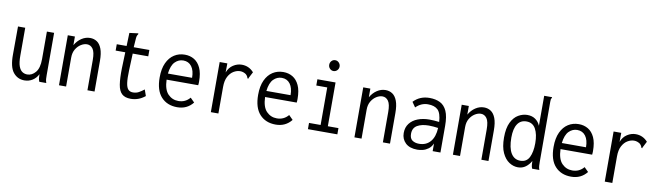

<svg xmlns="http://www.w3.org/2000/svg" viewBox="-37 -1191 5925 1728"><g transform="rotate(10 2925.0 -327.0)"><path d="M199 11Q136 11 96.5 -38Q57 -87 58 -202L59 -457H125V-202Q125 -140 137 -106.5Q149 -73 169.5 -59.5Q190 -46 215 -46Q258 -46 290.5 -84.5Q323 -123 323 -205V-457H389V-71Q389 -53 390 -35.5Q391 -18 398 0H334Q327 -17 325.5 -34Q324 -51 324 -68Q306 -31 273 -10Q240 11 199 11Z M514 0V-457H579V-378Q603 -420 639.5 -444Q676 -468 717 -468Q752 -468 779.5 -450Q807 -432 823 -390.5Q839 -349 839 -279V0H774V-277Q774 -349 753 -378Q732 -407 699 -407Q672 -407 644 -389.5Q616 -372 597.5 -340.5Q579 -309 579 -265V0Z M1170 8Q1117 8 1089 -18Q1061 -44 1052 -100.5Q1043 -157 1045 -248L1050 -396H962V-454H1052L1056 -574L1126 -583L1136 -584L1137 -577Q1132 -570 1128.5 -563Q1125 -556 1123 -539L1117 -454H1260V-396H1118L1112 -243Q1109 -168 1115 -126.5Q1121 -85 1137 -68.5Q1153 -52 1180 -52Q1210 -52 1233.5 -65Q1257 -78 1281 -97L1301 -40Q1270 -15 1237.5 -3.5Q1205 8 1170 8Z M1595 10Q1503 10 1448.5 -49.5Q1394 -109 1394 -227Q1394 -307 1419 -360.5Q1444 -414 1486.5 -441Q1529 -468 1583 -468Q1631 -468 1668.5 -445.5Q1706 -423 1728 -375.5Q1750 -328 1750 -251Q1750 -242 1749.5 -234.5Q1749 -227 1748 -218H1459Q1462 -127 1501 -87Q1540 -47 1596 -47Q1660 -47 1701 -96L1739 -58Q1685 10 1595 10ZM1461 -274H1682Q1682 -340 1654.5 -377Q1627 -414 1578 -414Q1535 -414 1502.5 -381.5Q1470 -349 1461 -274Z M1902 -457H1972L1971 -374Q1988 -420 2025 -444Q2062 -468 2103 -468Q2169 -468 2213 -418L2184 -362L2181 -353L2174 -356Q2171 -364 2167.5 -372Q2164 -380 2152 -391Q2127 -408 2099 -408Q2069 -408 2039.5 -390.5Q2010 -373 1990.5 -336.5Q1971 -300 1971 -242V1H1902Z M2495 10Q2403 10 2348.5 -49.5Q2294 -109 2294 -227Q2294 -307 2319 -360.5Q2344 -414 2386.5 -441Q2429 -468 2483 -468Q2531 -468 2568.5 -445.5Q2606 -423 2628 -375.5Q2650 -328 2650 -251Q2650 -242 2649.5 -234.5Q2649 -227 2648 -218H2359Q2362 -127 2401 -87Q2440 -47 2496 -47Q2560 -47 2601 -96L2639 -58Q2585 10 2495 10ZM2361 -274H2582Q2582 -340 2554.5 -377Q2527 -414 2478 -414Q2435 -414 2402.5 -381.5Q2370 -349 2361 -274Z M2789 0V-57H2895V-400H2795V-457H2961V-57H3058V0ZM2924 -555Q2905 -555 2891 -569.5Q2877 -584 2877 -604Q2877 -625 2890.5 -639.5Q2904 -654 2924 -654Q2944 -654 2958 -639Q2972 -624 2972 -604Q2972 -584 2958 -569.5Q2944 -555 2924 -555Z M3214 0V-457H3279V-378Q3303 -420 3339.5 -444Q3376 -468 3417 -468Q3452 -468 3479.5 -450Q3507 -432 3523 -390.5Q3539 -349 3539 -279V0H3474V-277Q3474 -349 3453 -378Q3432 -407 3399 -407Q3372 -407 3344 -389.5Q3316 -372 3297.5 -340.5Q3279 -309 3279 -265V0Z M3790 11Q3719 11 3681.5 -25Q3644 -61 3644 -116Q3644 -168 3671.5 -203.5Q3699 -239 3746 -257Q3793 -275 3851 -275Q3871 -275 3893.5 -273.5Q3916 -272 3941 -269Q3936 -349 3905.5 -378.5Q3875 -408 3815 -408Q3753 -408 3705 -360L3673 -406Q3731 -467 3819 -467Q3875 -467 3915.5 -447Q3956 -427 3978 -378.5Q4000 -330 4000 -243V0H3929V-70Q3914 -37 3890 -19.5Q3866 -2 3840 4.5Q3814 11 3790 11ZM3710 -120Q3710 -78 3734.5 -61Q3759 -44 3796 -44Q3861 -44 3899 -88Q3937 -132 3941 -214Q3920 -217 3898 -219Q3876 -221 3856 -221Q3791 -221 3750.5 -197.5Q3710 -174 3710 -120Z M4114 0V-457H4179V-378Q4203 -420 4239.5 -444Q4276 -468 4317 -468Q4352 -468 4379.5 -450Q4407 -432 4423 -390.5Q4439 -349 4439 -279V0H4374V-277Q4374 -349 4353 -378Q4332 -407 4299 -407Q4272 -407 4244 -389.5Q4216 -372 4197.5 -340.5Q4179 -309 4179 -265V0Z M4709 10Q4667 10 4628.5 -15Q4590 -40 4565 -93.5Q4540 -147 4540 -233Q4540 -319 4565.5 -371Q4591 -423 4631 -446Q4671 -469 4713 -469Q4756 -469 4786 -448Q4816 -427 4831 -391V-665H4903V-658Q4897 -652 4895.5 -645Q4894 -638 4894 -621L4895 -71Q4895 -53 4896 -35.5Q4897 -18 4904 0H4838Q4831 -17 4829.5 -34Q4828 -51 4828 -69Q4809 -34 4779 -12Q4749 10 4709 10ZM4720 -52Q4777 -52 4801.5 -101Q4826 -150 4826 -231Q4826 -312 4799 -361Q4772 -410 4715 -410Q4661 -410 4633 -367.5Q4605 -325 4605 -244Q4605 -149 4635 -100.5Q4665 -52 4720 -52Z M5195 10Q5103 10 5048.5 -49.5Q4994 -109 4994 -227Q4994 -307 5019 -360.5Q5044 -414 5086.5 -441Q5129 -468 5183 -468Q5231 -468 5268.5 -445.5Q5306 -423 5328 -375.5Q5350 -328 5350 -251Q5350 -242 5349.5 -234.5Q5349 -227 5348 -218H5059Q5062 -127 5101 -87Q5140 -47 5196 -47Q5260 -47 5301 -96L5339 -58Q5285 10 5195 10ZM5061 -274H5282Q5282 -340 5254.5 -377Q5227 -414 5178 -414Q5135 -414 5102.5 -381.5Q5070 -349 5061 -274Z M5502 -457H5572L5571 -374Q5588 -420 5625 -444Q5662 -468 5703 -468Q5769 -468 5813 -418L5784 -362L5781 -353L5774 -356Q5771 -364 5767.5 -372Q5764 -380 5752 -391Q5727 -408 5699 -408Q5669 -408 5639.5 -390.5Q5610 -373 5590.5 -336.5Q5571 -300 5571 -242V1H5502Z"/></g></svg>

Font: Inconsolata SemiCondensed
Style: Regular
Weight: 400
Width: 4
Monospace: yes
Designer: Raph Levien, Cyreal, Brenton Simpson
Foundry: Raph Levien, Cyreal, Google
Version: Version 3.000; ttfautohint (v1.8.2.53-6de2)